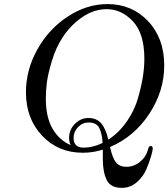

<svg xmlns="http://www.w3.org/2000/svg" viewBox="-20 -725 823 939"><path d="M106.9 -273.9Q106.9 -383.8 163.1 -483.9Q219.2 -584 312 -644.5Q404.8 -705.1 505.9 -705.1Q625 -705.1 704.1 -621.6Q783.2 -538.1 783.2 -404.8Q783.2 -279.8 710.2 -168.5Q637.2 -57.1 518.1 -5.9Q530.3 49.3 548.1 70.1Q565.9 90.8 597.2 90.8Q634.3 90.8 664.1 66.9Q693.8 43 703.1 8.8Q708 -11.2 715.8 -11.2Q727.1 -11.2 727.1 2Q727.1 9.8 719.5 36.9Q711.9 64 696.5 101.1Q681.2 138.2 649.2 166Q617.2 193.8 576.2 193.8Q521 193.8 502 155.5Q482.9 117.2 482.9 53.2V6.8Q436 22 384.8 22Q264.6 22 185.8 -61.5Q106.9 -145 106.9 -273.9ZM204.1 -243.2Q204.1 -151.4 237.5 -94.7Q271 -38.1 326.2 -15.1Q318.4 -26.4 317.9 -50.8Q317.9 -90.8 346.4 -119.4Q375 -147.9 412.1 -147.9Q453.1 -147.9 475.6 -121.1Q498 -94.2 509.8 -42Q563 -77.1 600.6 -131.6Q638.2 -186 655 -245.6Q671.9 -305.2 679 -351.1Q686 -397 686 -437Q686 -561 630.1 -620.6Q574.2 -680.2 502 -680.2Q439.9 -680.2 383.1 -641.6Q326.2 -603 288.1 -544.9Q253.9 -494.1 233.9 -427.5Q213.9 -360.8 209 -319.6Q204.1 -278.3 204.1 -243.2ZM339.8 -50.8Q339.8 -2.9 389.2 -2.9Q434.1 -2.9 481.9 -25.9Q479 -73.7 465.1 -99.9Q451.2 -126 413.1 -126Q383.3 -126 361.6 -103.3Q339.8 -80.6 339.8 -50.8Z"/></svg>

Font: CMU Serif Extra
Style: RomanSlanted
Weight: 500
Italic angle: -9.46001°
Version: Version 0.7.0